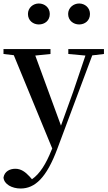

<svg xmlns="http://www.w3.org/2000/svg" viewBox="-27 -808 617 1099"><path d="M195 -668C229 -668 258 -690 258 -728C258 -764 229 -788 195 -788C163 -788 133 -764 133 -728C133 -690 163 -668 195 -668ZM426 -668C459 -668 488 -690 488 -728C488 -764 459 -788 426 -788C394 -788 363 -764 363 -728C363 -690 394 -668 426 -668ZM364 -499 462 -490 392 -283 322 -89 175 -490 262 -499V-527H-7V-499L52 -492L272 42L268 51C236 131 201 187 156 218L142 202C118 176 93 158 61 158C29 158 -1 173 -7 208C-4 247 42 271 91 271C173 271 239 210 301 44L501 -491L568 -499V-527H364Z"/></svg>

Font: Noto Serif CJK HK SemiBold
Style: Regular
Weight: 600
Designer: Ryoko NISHIZUKA 西塚涼子 (kana & ideographs); Frank Grießhammer (Latin, Greek & Cyrillic); Wenlong ZHANG 张文龙 (bopomofo); San
Foundry: Adobe
Version: Version 2.001;hotconv 1.1.0;makeotfexe 2.6.0